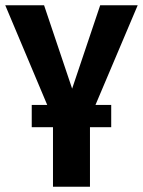

<svg xmlns="http://www.w3.org/2000/svg" viewBox="-27 -712 545 732"><path d="M498 -692 337 -312H397V-227H316V0H175V-227H94V-312H153L-7 -692H141L248 -374L355 -692Z"/></svg>

Font: Fira Sans Extra Condensed SemiBold
Style: Regular
Weight: 600
Width: 1
Designer: Carrois Corporate & Edenspiekermann AG
Foundry: Carrois Corporate GbR & Edenspiekermann AG
Version: Version 4.203